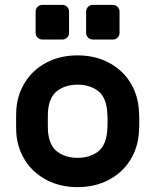

<svg xmlns="http://www.w3.org/2000/svg" viewBox="-20 -757 635 787"><path d="M551 -259C551 -277 550.3 -294 549 -310C545.7 -351.3 533.3 -388.7 512 -422C490.7 -455.3 461.5 -481.7 424.5 -501C387.5 -520.3 345.3 -530 298 -530C250.7 -530 208.5 -520.3 171.5 -501C134.5 -481.7 105.3 -455.3 84 -422C62.7 -388.7 50.3 -351.3 47 -310C46.3 -302 46 -285 46 -259C46 -233.7 46.3 -217 47 -209C50.3 -168.3 62.7 -131.3 84 -98C105.3 -64.7 134.5 -38.3 171.5 -19C208.5 0.3 250.7 10 298 10C345.3 10 387.5 0.3 424.5 -19C461.5 -38.3 490.7 -64.7 512 -98C533.3 -131.3 545.7 -168.3 549 -209C550.3 -225 551 -241.7 551 -259ZM216.5 -386C238.8 -402 266 -410 298 -410C330 -410 357.2 -402 379.5 -386C401.8 -370 415 -343 419 -305C420.3 -291.7 421 -276.7 421 -260C421 -243.3 420.3 -228.3 419 -215C415 -177 401.8 -150 379.5 -134C357.2 -118 330 -110 298 -110C266 -110 238.8 -118 216.5 -134C194.2 -150 181 -177 177 -215C176.3 -221.7 176 -236.7 176 -260C176 -283.3 176.3 -298.3 177 -305C181 -343 194.2 -370 216.5 -386ZM255 -729C249.7 -734.3 243.3 -737 236 -737H153C145.7 -737 139.3 -734.3 134 -729C128.7 -723.7 126 -717.3 126 -710V-622C126 -614.7 128.7 -608.3 134 -603C139.3 -597.7 145.7 -595 153 -595H236C243.3 -595 249.7 -597.7 255 -603C260.3 -608.3 263 -614.7 263 -622V-710C263 -717.3 260.3 -723.7 255 -729ZM462 -729C456.7 -734.3 450.3 -737 443 -737H360C352.7 -737 346.3 -734.3 341 -729C335.7 -723.7 333 -717.3 333 -710V-622C333 -614.7 335.7 -608.3 341 -603C346.3 -597.7 352.7 -595 360 -595H443C450.3 -595 456.7 -597.7 462 -603C467.3 -608.3 470 -614.7 470 -622V-710C470 -717.3 467.3 -723.7 462 -729Z"/></svg>

Font: Rubik
Style: Regular
Weight: 500
Designer: Hubert & Fischer
Foundry: Hubert & Fischer
Version: Version 1.100